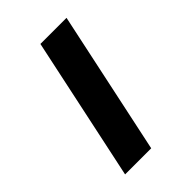

<svg xmlns="http://www.w3.org/2000/svg" viewBox="-262 -863 1175 1175"><g transform="rotate(-45 325.0 -275.5)"><path d="M112 190 310 -741H536L338 190Z"/></g></svg>

Font: Azeret Mono Thin Black
Style: Italic
Weight: 900
Italic angle: -12°
Version: Version 1.002